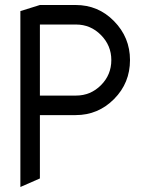

<svg xmlns="http://www.w3.org/2000/svg" viewBox="-20 -748 602 768"><path d="M139.6 -649.9V-365.7H284.2Q342.3 -365.7 383.8 -407.2Q425.3 -448.7 425.3 -507.8Q425.3 -565.9 383.8 -607.9Q342.3 -649.9 284.2 -649.9ZM61.5 0V-703.6L139.6 -728H282.7Q373 -728 436 -663.6Q500 -598.6 500 -507.8Q500 -416 436.5 -352.1Q372.6 -287.6 282.7 -287.6H139.6V-34.2Z"/></svg>

Font: NovaMono
Style: Regular
Weight: 400
Monospace: yes
Version: Version 1.2